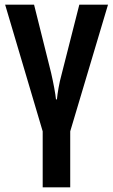

<svg xmlns="http://www.w3.org/2000/svg" viewBox="-20 -563 486 823"><path d="M281 240H163V0L2 -543H126L199 -251Q207 -216 212.5 -186Q218 -156 220 -137H224Q226 -158 231 -186.5Q236 -215 244 -244L320 -543H443L281 0Z"/></svg>

Font: Noto Sans Disp Cond SemBd
Style: Regular
Weight: 600
Width: 3
Designer: Monotype Design Team
Foundry: Monotype Imaging Inc.
Version: Version 2.000;GOOG;noto-source:20170915:90ef993387c0; ttfaut